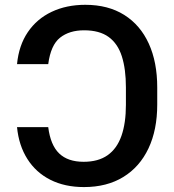

<svg xmlns="http://www.w3.org/2000/svg" viewBox="-20 -757 714 787"><path d="M49.8 -235.8H177.7Q187 -162.1 222.7 -127.9Q258.3 -93.8 322.8 -93.8Q382.8 -93.8 421.1 -120.8Q459.5 -147.9 477.8 -200.2Q496.1 -252.4 496.1 -327.1V-398.9Q496.1 -473.6 479.5 -525.9Q462.9 -578.1 425.3 -605.5Q387.7 -632.8 324.7 -632.8Q264.2 -632.8 226.1 -602.5Q188 -572.3 177.7 -494.1H49.8Q57.1 -570.8 94 -625.2Q130.9 -679.7 191.7 -708.5Q252.4 -737.3 329.6 -737.3Q423.3 -737.3 489.3 -695.8Q555.2 -654.3 589.8 -578.4Q624.5 -502.4 624.5 -398.9V-328.6Q624.5 -224.6 588.6 -148.7Q552.7 -72.8 485.4 -31.5Q418 9.8 324.2 9.8Q245.6 9.8 186.5 -20Q127.4 -49.8 92.3 -105.2Q57.1 -160.6 49.8 -235.8Z"/></svg>

Font: Inter Cardless Tabular Medium
Style: Regular
Weight: 500
Designer: Rasmus Andersson
Foundry: rsms
Version: Version 4.000;git-4fc901f